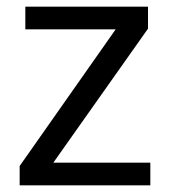

<svg xmlns="http://www.w3.org/2000/svg" viewBox="-20 -556 510 576"><path d="M431 0H39V-58L327 -468H56V-536H424V-470L140 -68H431Z"/></svg>

Font: hexumalayalam05
Style: Book
Weight: 400
Designer: Jelle Bosma - Monotype Design Team
Foundry: Monotype Imaging Inc.
Version: Version 2.003